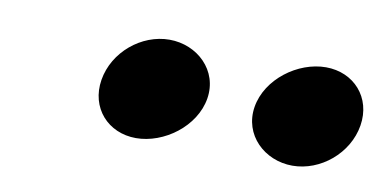

<svg xmlns="http://www.w3.org/2000/svg" viewBox="-33 -711 570 284"><g transform="rotate(10 252.5 -569.0)"><path d="M180 -493C222 -493 267 -526 274 -569C281 -612 246 -645 204 -645C162 -645 122 -612 115 -569C108 -526 138 -493 180 -493ZM415 -493C457 -493 497 -526 504 -569C511 -612 481 -645 439 -645C397 -645 352 -612 345 -569C338 -526 373 -493 415 -493Z"/></g></svg>

Font: Charger Pro
Style: BlkExtObl
Weight: 900
Designer: Jasper
Foundry: Cannot Into Space Fonts
Version: Version 1.09